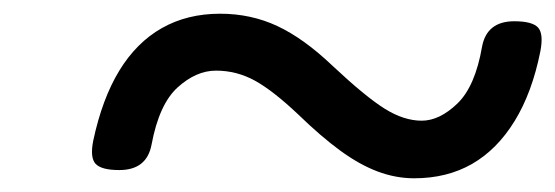

<svg xmlns="http://www.w3.org/2000/svg" viewBox="-20 -576 810 280"><path d="M584 -316Q557 -316 530.5 -326Q504 -336 476 -356.5Q448 -377 415 -409Q378 -444 351.5 -458.5Q325 -473 295 -473Q266 -473 239 -448.5Q212 -424 201 -365Q194 -328 154 -328Q128 -328 119.5 -337Q111 -346 116 -371Q129 -432 154 -473Q179 -514 216 -535Q253 -556 301 -556Q346 -556 384.5 -538Q423 -520 465 -480Q513 -435 541 -417.5Q569 -400 595 -400Q621 -400 647 -425Q673 -450 683 -508Q690 -545 730 -545Q756 -545 764.5 -536Q773 -527 768 -501Q756 -441 730.5 -399.5Q705 -358 668.5 -337Q632 -316 584 -316Z"/></svg>

Font: Playwrite CU
Style: Regular
Weight: 400
Designer: Veronika Burian, José Scaglione
Foundry: TypeTogether
Version: Version 1.002